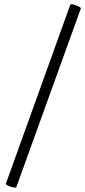

<svg xmlns="http://www.w3.org/2000/svg" viewBox="-20 -741 401 905"><path d="M57 141Q56 145 43 142.5Q30 140 18 134Q6 128 8 124L311 -718Q313 -723 325.5 -720Q338 -717 350 -711Q362 -705 361 -701Z"/></svg>

Font: Junicode Two Beta Condensed
Style: Italic
Weight: 400
Width: 3
Italic angle: -9°
Version: Version 1.053; ttfautohint (v1.8.4)